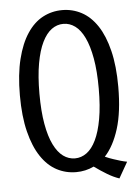

<svg xmlns="http://www.w3.org/2000/svg" viewBox="-53 -725 595 822"><g transform="rotate(-5 244.5 -313.5)"><path d="M456.1 -335Q456.1 -227.5 433.6 -155.5Q411.1 -83.5 372.6 -42Q391.1 -33.7 408 -28.3Q424.8 -22.9 437.5 -19Q452.6 -14.6 465.8 -12.2L426.8 56.2Q401.9 47.9 375.5 32Q349.1 16.1 321.3 -3.9Q285.6 13.2 245.1 13.2Q200.2 13.2 161.6 -7.3Q123 -27.8 94.5 -70.6Q65.9 -113.3 49.6 -179Q33.2 -244.6 33.2 -335Q33.2 -424.8 49.6 -490.5Q65.9 -556.2 94.5 -599.1Q123 -642.1 161.6 -662.6Q200.2 -683.1 245.1 -683.1Q289.6 -683.1 328.1 -662.6Q366.7 -642.1 395.3 -599.1Q423.8 -556.2 439.9 -490.5Q456.1 -424.8 456.1 -335ZM372.1 -335Q372.1 -410.2 362.3 -464.8Q352.5 -519.5 335.4 -554.9Q318.4 -590.3 295.2 -607.2Q272 -624 245.1 -624Q217.8 -624 194.6 -607.2Q171.4 -590.3 154.1 -554.9Q136.7 -519.5 127 -464.8Q117.2 -410.2 117.2 -335Q117.2 -259.3 127 -204.6Q136.7 -149.9 154.1 -114.7Q171.4 -79.6 194.6 -62.7Q217.8 -45.9 245.1 -45.9Q272 -45.9 295.2 -62.7Q318.4 -79.6 335.4 -114.7Q352.5 -149.9 362.3 -204.6Q372.1 -259.3 372.1 -335Z"/></g></svg>

Font: Crushed
Style: Regular
Weight: 400
Width: 3
Designer: Astigmatic (AOETI)
Foundry: Astigmatic (AOETI)
Version: Version 001.001